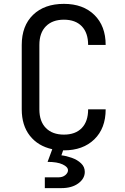

<svg xmlns="http://www.w3.org/2000/svg" viewBox="-20 -760 639 983"><path d="M209.5 203.1V147.9H279.3Q300.8 147.9 314.5 136.5Q328.1 125 328.1 111.8Q328.1 94.7 300.8 81.8Q273.4 68.8 223.6 68.8L247.6 3.9Q174.3 -12.2 132.8 -65.2Q91.3 -118.2 91.3 -200.2V-529.8Q91.3 -627.9 149.4 -684.1Q207.5 -740.2 307.1 -740.2Q405.3 -740.2 463.1 -683.6Q521 -627 521 -529.8H431.2Q431.2 -591.8 398.7 -625.5Q366.2 -659.2 307.1 -659.2Q248.5 -659.2 215.1 -625.5Q181.6 -591.8 181.6 -529.8V-200.2Q181.6 -138.2 215.1 -104.5Q248.5 -70.8 307.1 -70.8Q366.2 -70.8 398.7 -104.5Q431.2 -138.2 431.2 -200.2H521Q521 -103 462.9 -46.6Q404.8 9.8 307.1 9.8Q304.2 9.8 303.2 9.8L294.4 35.2Q319.8 38.1 347.9 48.1Q376 58.1 395 76.2Q414.1 94.2 414.1 120.1Q414.1 154.3 381.1 178.7Q348.1 203.1 294.4 203.1Z"/></svg>

Font: UDEV Gothic 35
Style: Regular
Weight: 400
Version: v2.1.0; ttfautohint (v1.8.4.7-5d5b-dirty) -l 6 -r 45 -G 200 